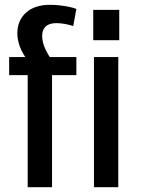

<svg xmlns="http://www.w3.org/2000/svg" viewBox="-20 -777 586 797"><path d="M95 -465H18V-540H134L112 -505Q92 -528 78.5 -550.5Q65 -573 58.5 -595.5Q52 -618 52 -639Q52 -692 88 -724.5Q124 -757 188 -757Q206 -757 225 -755Q244 -753 262.5 -749.5Q281 -746 297 -740L284 -669Q265 -675 247 -678Q229 -681 214 -681Q185 -681 170 -667.5Q155 -654 155 -628Q155 -601 169 -571.5Q183 -542 210 -507L145 -540H297V-465H196V0H95ZM471 -540V0H370V-540ZM475 -736V-610H367V-736Z"/></svg>

Font: Pathway Extreme SemiCondensed Medium
Style: Regular
Weight: 500
Width: 4
Version: Version 1.001;gftools[0.9.26]